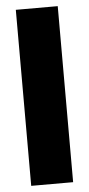

<svg xmlns="http://www.w3.org/2000/svg" viewBox="-53 -771 373 803"><g transform="rotate(-5 133.0 -369.5)"><path d="M45 -739H221V0H45Z"/></g></svg>

Font: Prompt
Style: Bold
Weight: 700
Designer: Katatrad Team
Foundry: CadsonDemak
Version: Version 1.000